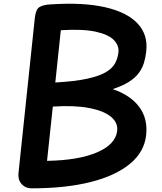

<svg xmlns="http://www.w3.org/2000/svg" viewBox="-20 -1025 882 1045"><path d="M153 0Q118 0 97.5 -23.5Q77 -47 80.5 -82L169.5 -927Q174.5 -974.5 195.2 -986.8Q216 -999 254 -1001Q431.5 -1013 551.5 -985.8Q671.5 -958.5 728.8 -897.2Q786 -836 776 -746Q772.5 -712.5 763.5 -683Q754.5 -653.5 735.2 -627.5Q716 -601.5 682 -579.8Q648 -558 593.5 -540Q691 -506.5 738 -442.8Q785 -379 775.5 -290.5Q766 -198.5 687.5 -133.5Q609 -68.5 472.8 -34.2Q336.5 0 153 0ZM236 -149.5Q407.5 -152.5 507.8 -195.5Q608 -238.5 617.5 -311Q623.5 -356.5 584.2 -389.2Q545 -422 465 -437.2Q385 -452.5 267.5 -445ZM281 -576Q388 -582 454.2 -596.5Q520.5 -611 556.2 -632.2Q592 -653.5 606.5 -680.8Q621 -708 624.5 -739.5Q629 -776.5 600 -806.8Q571 -837 500.8 -852.5Q430.5 -868 311 -860.5Z"/></svg>

Font: Edu SA Hand
Style: Regular
Weight: 400
Designer: Tina and Corey Anderson, Eben Sorkin, Mirko Velimirovic
Foundry: Google for Education
Version: Version 2.000